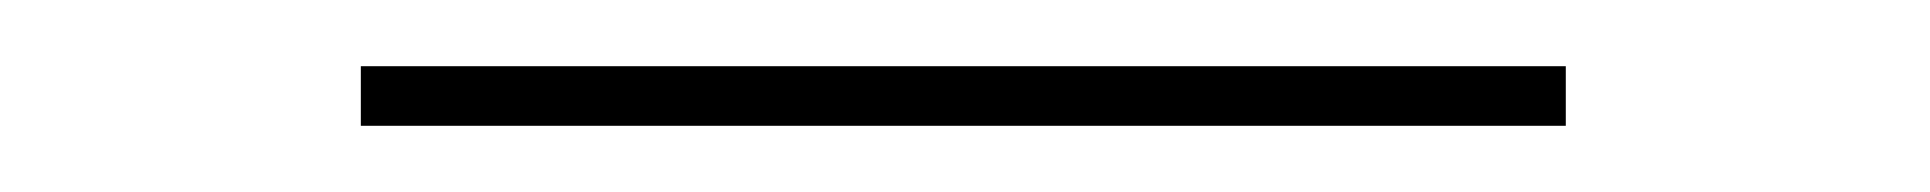

<svg xmlns="http://www.w3.org/2000/svg" viewBox="-20 -318 583 58"><path d="M89 -280V-298H453V-280Z"/></svg>

Font: DM Sans 20pt Thin
Style: Regular
Weight: 250
Version: Version 4.004;gftools[0.9.30]